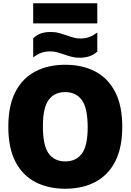

<svg xmlns="http://www.w3.org/2000/svg" viewBox="-20 -1147 800 1177"><path d="M380 10Q275.5 10 196.8 -31Q118 -72 74.5 -156Q31 -240 31 -370Q31 -500 74.5 -584Q118 -668 196.8 -709Q275.5 -750 380 -750Q485 -750 563.5 -709Q642 -668 685.8 -583.8Q729.5 -499.5 729.5 -370Q729.5 -240.5 685.8 -156.2Q642 -72 563.2 -31Q484.5 10 380 10ZM380 -157.5Q446.5 -157.5 482 -205.5Q517.5 -253.5 517.5 -366Q517.5 -484.5 481.8 -533.5Q446 -582.5 380 -582.5Q314 -582.5 278.5 -534.8Q243 -487 243 -374Q243 -255 278.2 -206.2Q313.5 -157.5 380 -157.5ZM468.5 -793Q440.5 -793 416.8 -799.5Q393 -806 371 -814Q350.5 -821 330.5 -826.5Q310.5 -832 288.5 -832Q256 -832 232 -822.8Q208 -813.5 183.5 -795.5V-912.5Q205 -932.5 230.2 -941.8Q255.5 -951 291.5 -951Q319.5 -951 343.2 -944.2Q367 -937.5 389.5 -930Q409.5 -922.5 429.8 -916.8Q450 -911 471.5 -911Q504 -911 528 -920.2Q552 -929.5 576.5 -947.5V-831Q536.5 -793 468.5 -793ZM183.5 -1003.5V-1127H576.5V-1003.5Z"/></svg>

Font: Encode Sans SmCnd Black
Style: Regular
Weight: 900
Width: 4
Designer: Multiple Designers
Foundry: Impallari Type
Version: Version 3.002; ttfautohint (v1.8.3) -l 8 -r 50 -G 200 -x 14 